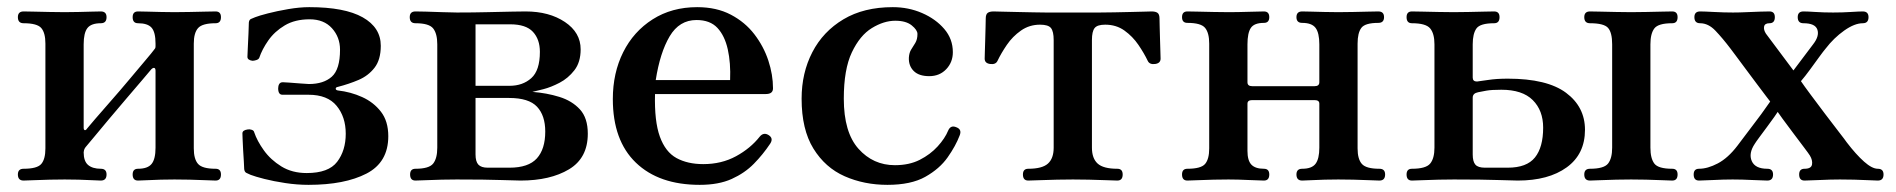

<svg xmlns="http://www.w3.org/2000/svg" viewBox="-20 -505 5303 537"><path d="M46 0Q30 0 30 -17Q30 -33 46 -33Q84 -33 95.5 -46.5Q107 -60 107 -90V-383Q107 -413 95.5 -426.5Q84 -440 46 -440Q30 -440 30 -457Q30 -473 46 -473Q53 -473 74 -472.5Q95 -472 119.5 -471.5Q144 -471 161 -471Q179 -471 199.5 -471.5Q220 -472 237.5 -472.5Q255 -473 262 -473Q278 -473 278 -457Q278 -440 262 -440Q235 -440 224.5 -426.5Q214 -413 214 -381V-148Q214 -142 217 -141Q220 -140 224 -146Q228 -151 246 -172Q264 -193 290 -222.5Q316 -252 341.5 -282.5Q367 -313 386.5 -336Q406 -359 411 -366Q413 -368 414 -370Q415 -372 415 -376V-383Q415 -415 404 -427.5Q393 -440 366 -440Q351 -440 351 -457Q351 -473 366 -473Q374 -473 391.5 -472.5Q409 -472 430 -471.5Q451 -471 468 -471Q486 -471 510 -471.5Q534 -472 555 -472.5Q576 -473 583 -473Q598 -473 598 -457Q598 -440 583 -440Q546 -440 534 -426.5Q522 -413 522 -383V-90Q522 -60 534 -46.5Q546 -33 583 -33Q598 -33 598 -17Q598 0 583 0Q576 0 555 -1Q534 -2 510 -2.5Q486 -3 468 -3Q451 -3 430 -2.5Q409 -2 391.5 -1Q374 0 366 0Q351 0 351 -17Q351 -33 366 -33Q393 -33 404 -46.5Q415 -60 415 -92V-307Q415 -314 411.5 -315Q408 -316 403 -311Q397 -304 378.5 -282Q360 -260 334.5 -230.5Q309 -201 284.5 -171.5Q260 -142 242 -120.5Q224 -99 219 -93Q216 -89 215 -85Q214 -81 214 -79Q214 -54 226.5 -43.5Q239 -33 262 -33Q278 -33 278 -17Q278 0 262 0Q255 0 237.5 -1Q220 -2 199.5 -2.5Q179 -3 161 -3Q144 -3 119.5 -2.5Q95 -2 74 -1Q53 0 46 0Z M843 12Q811 12 778 7Q745 2 719.5 -4.5Q694 -11 681 -16Q674 -19 669 -21.5Q664 -24 663 -32Q663 -38 662 -53Q661 -68 660 -85.5Q659 -103 658.5 -116.5Q658 -130 658 -132Q658 -141 673 -143Q678 -144 684 -142Q690 -140 691 -135Q699 -111 718 -84.5Q737 -58 767 -39.5Q797 -21 838 -21Q899 -21 923 -52.5Q947 -84 947 -131Q947 -178 921.5 -209Q896 -240 843 -240H770Q758 -240 758 -258Q758 -265 761 -270Q764 -275 771 -275Q773 -275 788.5 -274Q804 -273 821 -271.5Q838 -270 844 -270Q885 -270 908 -290.5Q931 -311 931 -366Q931 -401 908.5 -426Q886 -451 846 -451Q805 -451 776.5 -434Q748 -417 730.5 -392Q713 -367 705 -343Q703 -339 697 -337Q691 -335 686 -335Q672 -337 672 -346Q672 -349 673 -369.5Q674 -390 675 -412Q676 -434 676 -442Q677 -450 682 -452Q687 -454 694 -457Q704 -461 729 -467.5Q754 -474 786 -479.5Q818 -485 845 -485Q944 -485 994.5 -456.5Q1045 -428 1045 -377Q1045 -338 1027.5 -315.5Q1010 -293 983 -281.5Q956 -270 925 -262Q919 -261 919 -257Q919 -253 925 -252Q961 -248 993 -233.5Q1025 -219 1045.5 -192.5Q1066 -166 1066 -124Q1066 -51 1005 -19.5Q944 12 843 12Z M1142 0Q1127 0 1127 -17Q1127 -33 1142 -33Q1180 -33 1191.5 -47.5Q1203 -62 1203 -92V-381Q1203 -411 1191.5 -425.5Q1180 -440 1142 -440Q1126 -440 1126 -457Q1126 -473 1142 -473Q1150 -473 1171 -472.5Q1192 -472 1216.5 -471Q1241 -470 1258 -470Q1304 -470 1344 -471Q1384 -472 1412.5 -472.5Q1441 -473 1450 -473Q1516 -473 1560 -443.5Q1604 -414 1604 -367Q1604 -331 1586.5 -308.5Q1569 -286 1545 -273.5Q1521 -261 1499.5 -255.5Q1478 -250 1469 -248Q1509 -245 1544.5 -234Q1580 -223 1602 -199Q1624 -175 1624 -131Q1624 -63 1571.5 -31.5Q1519 0 1436 0Q1421 0 1380.5 -1.5Q1340 -3 1257 -3Q1240 -3 1215.5 -2.5Q1191 -2 1170.5 -1Q1150 0 1142 0ZM1344 -36H1405Q1458 -36 1481.5 -62Q1505 -88 1505 -137Q1505 -182 1482 -206.5Q1459 -231 1404 -231H1310V-73Q1310 -53 1318 -44.5Q1326 -36 1344 -36ZM1310 -265H1405Q1442 -265 1466 -286.5Q1490 -308 1490 -360Q1490 -395 1470.5 -416Q1451 -437 1407 -437H1310Z M1937 12Q1823 12 1758.5 -50Q1694 -112 1694 -228Q1694 -301 1723 -359Q1752 -417 1805.5 -451Q1859 -485 1930 -485Q1984 -485 2024 -464Q2064 -443 2090 -409Q2116 -375 2129 -335.5Q2142 -296 2142 -258Q2142 -242 2122 -242H1812Q1810 -166 1825.5 -123Q1841 -80 1872 -63Q1903 -46 1947 -46Q1998 -46 2038.5 -68Q2079 -90 2105 -123Q2116 -136 2130 -127Q2144 -118 2134 -103Q2114 -73 2088.5 -47Q2063 -21 2026.5 -4.5Q1990 12 1937 12ZM1814 -281H2022Q2024 -329 2015.5 -367Q2007 -405 1986.5 -427Q1966 -449 1928 -449Q1880 -449 1853 -403.5Q1826 -358 1814 -281Z M2462 12Q2397 12 2342.5 -12Q2288 -36 2255 -89.5Q2222 -143 2222 -229Q2222 -301 2252 -359Q2282 -417 2339 -451Q2396 -485 2477 -485Q2521 -485 2559 -468.5Q2597 -452 2621 -424Q2645 -396 2645 -359Q2645 -331 2626.5 -311.5Q2608 -292 2579 -292Q2550 -292 2535.5 -306.5Q2521 -321 2522 -344Q2523 -358 2528.5 -366.5Q2534 -375 2540 -385Q2546 -395 2546 -410Q2546 -421 2530 -434Q2514 -447 2484 -447Q2452 -447 2418.5 -426.5Q2385 -406 2362.5 -358.5Q2340 -311 2340 -229Q2340 -135 2381 -89Q2422 -43 2483 -43Q2523 -43 2552.5 -58Q2582 -73 2602.5 -95.5Q2623 -118 2632 -140Q2639 -156 2655 -149Q2671 -143 2664 -126Q2653 -97 2630.5 -65Q2608 -33 2568 -10.5Q2528 12 2462 12Z M2856 0Q2841 0 2841 -17Q2841 -33 2856 -33Q2895 -33 2911 -47.5Q2927 -62 2927 -92V-393Q2927 -417 2919.5 -426.5Q2912 -436 2889 -436Q2859 -436 2835.5 -419.5Q2812 -403 2796 -379.5Q2780 -356 2770 -335Q2765 -324 2749.5 -326Q2734 -328 2734 -341Q2734 -345 2734.5 -359.5Q2735 -374 2735.5 -393Q2736 -412 2736.5 -429Q2737 -446 2737 -453Q2737 -465 2742.5 -469Q2748 -473 2759 -473Q2761 -473 2779 -472.5Q2797 -472 2822 -471.5Q2847 -471 2870 -470.5Q2893 -470 2905 -470H3056Q3073 -470 3096.5 -470.5Q3120 -471 3143 -471.5Q3166 -472 3182.5 -472.5Q3199 -473 3201 -473Q3212 -473 3217.5 -469Q3223 -465 3223 -453Q3223 -446 3223.5 -429Q3224 -412 3224.5 -393Q3225 -374 3225.5 -359.5Q3226 -345 3226 -341Q3226 -328 3210.5 -326Q3195 -324 3190 -335Q3180 -356 3164 -379.5Q3148 -403 3125 -419.5Q3102 -436 3071 -436Q3049 -436 3041.5 -426.5Q3034 -417 3034 -393V-92Q3034 -62 3050 -47.5Q3066 -33 3105 -33Q3120 -33 3120 -17Q3120 0 3105 0Q3098 0 3074.5 -1Q3051 -2 3025 -2.5Q2999 -3 2981 -3Q2964 -3 2937 -2.5Q2910 -2 2887 -1Q2864 0 2856 0Z M3301 0Q3286 0 3286 -17Q3286 -33 3301 -33Q3339 -33 3350.5 -46.5Q3362 -60 3362 -90V-383Q3362 -413 3350.5 -427Q3339 -441 3301 -441Q3286 -441 3286 -457Q3286 -473 3301 -473Q3309 -473 3329.5 -472.5Q3350 -472 3374.5 -471.5Q3399 -471 3416 -471Q3442 -471 3473 -472Q3504 -473 3515 -473Q3530 -473 3530 -457Q3530 -441 3515 -441Q3488 -441 3478.5 -427Q3469 -413 3469 -381V-275Q3469 -264 3482 -264H3657Q3670 -264 3670 -275V-381Q3670 -413 3659.5 -427Q3649 -441 3622 -441Q3606 -441 3606 -457Q3606 -473 3622 -473Q3629 -473 3646.5 -472.5Q3664 -472 3685 -471.5Q3706 -471 3723 -471Q3741 -471 3764.5 -471.5Q3788 -472 3808 -472.5Q3828 -473 3835 -473Q3851 -473 3851 -457Q3851 -441 3835 -441Q3798 -441 3787.5 -427Q3777 -413 3777 -383V-90Q3777 -60 3789 -46.5Q3801 -33 3838 -33Q3854 -33 3854 -17Q3854 0 3838 0Q3831 0 3810 -1Q3789 -2 3765 -2.5Q3741 -3 3723 -3Q3706 -3 3685 -2.5Q3664 -2 3646.5 -1Q3629 0 3622 0Q3606 0 3606 -17Q3606 -33 3622 -33Q3649 -33 3659.5 -47Q3670 -61 3670 -92V-215Q3670 -225 3657 -225H3482Q3469 -225 3469 -215V-83Q3469 -56 3480 -44.5Q3491 -33 3515 -33Q3530 -33 3530 -17Q3530 0 3515 0Q3504 0 3473 -1.5Q3442 -3 3416 -3Q3399 -3 3374.5 -2.5Q3350 -2 3329.5 -1Q3309 0 3301 0Z M3929 0Q3914 0 3914 -17Q3914 -33 3929 -33Q3968 -33 3980 -47.5Q3992 -62 3992 -92V-381Q3992 -411 3980 -425.5Q3968 -440 3929 -440Q3914 -440 3914 -457Q3914 -473 3929 -473Q3937 -473 3958 -472.5Q3979 -472 4004 -471.5Q4029 -471 4046 -471Q4064 -471 4087.5 -471.5Q4111 -472 4131.5 -472.5Q4152 -473 4159 -473Q4174 -473 4174 -457Q4174 -440 4159 -440Q4120 -440 4109.5 -425.5Q4099 -411 4099 -381V-288Q4099 -277 4111 -277Q4120 -278 4143 -281.5Q4166 -285 4197 -285Q4307 -285 4360 -245.5Q4413 -206 4413 -142Q4413 -74 4362 -37Q4311 0 4225 0Q4210 0 4169.5 -1.5Q4129 -3 4046 -3Q4029 -3 4004 -2.5Q3979 -2 3958 -1Q3937 0 3929 0ZM4427 0Q4411 0 4411 -17Q4411 -33 4427 -33Q4466 -33 4477.5 -47.5Q4489 -62 4489 -92V-381Q4489 -414 4477.5 -427Q4466 -440 4427 -440Q4411 -440 4411 -457Q4411 -473 4427 -473Q4434 -473 4455 -472.5Q4476 -472 4500.5 -471.5Q4525 -471 4542 -471Q4560 -471 4584 -471.5Q4608 -472 4629 -472.5Q4650 -473 4657 -473Q4672 -473 4672 -457Q4672 -440 4657 -440Q4618 -440 4607 -425.5Q4596 -411 4596 -381V-92Q4596 -62 4607 -47.5Q4618 -33 4657 -33Q4672 -33 4672 -17Q4672 0 4657 0Q4650 0 4629 -1Q4608 -2 4584 -2.5Q4560 -3 4542 -3Q4525 -3 4500.5 -2.5Q4476 -2 4455 -1Q4434 0 4427 0ZM4133 -36H4197Q4250 -36 4273 -64.5Q4296 -93 4296 -148Q4296 -196 4267 -225Q4238 -254 4179 -254Q4152 -254 4137.5 -251.5Q4123 -249 4114 -247Q4099 -244 4099 -232V-73Q4099 -53 4106.5 -44.5Q4114 -36 4133 -36Z M4732 0Q4717 0 4717 -17Q4717 -33 4732 -33Q4756 -33 4784.5 -48Q4813 -63 4839 -97Q4872 -141 4890 -164.5Q4908 -188 4916.5 -200.5Q4925 -213 4931 -221Q4930 -222 4919.5 -236Q4909 -250 4893.5 -270.5Q4878 -291 4862.5 -312Q4847 -333 4835 -349Q4823 -365 4820 -369Q4798 -398 4778 -419Q4758 -440 4735 -440Q4719 -440 4719 -457Q4719 -473 4735 -473Q4746 -473 4774 -471.5Q4802 -470 4827 -470Q4845 -470 4865.5 -471Q4886 -472 4904 -472.5Q4922 -473 4929 -473Q4944 -473 4944 -457Q4944 -440 4929 -440Q4916 -440 4914 -431Q4912 -422 4919 -411L4996 -308Q5015 -333 5028 -350.5Q5041 -368 5051 -381Q5069 -404 5063 -422Q5057 -440 5024 -440Q5008 -440 5008 -457Q5008 -473 5024 -473Q5035 -473 5058 -471.5Q5081 -470 5107 -470Q5133 -470 5156.5 -471.5Q5180 -473 5190 -473Q5206 -473 5206 -457Q5206 -440 5190 -440Q5167 -440 5138 -419.5Q5109 -399 5086 -369Q5080 -362 5068 -345.5Q5056 -329 5042.5 -310.5Q5029 -292 5017 -278Q5025 -266 5044 -240.5Q5063 -215 5084.5 -186.5Q5106 -158 5123.5 -135.5Q5141 -113 5145 -107Q5171 -73 5193.5 -53Q5216 -33 5232 -33Q5248 -33 5248 -17Q5248 0 5232 0Q5225 0 5206.5 -1Q5188 -2 5166 -2.5Q5144 -3 5126 -3Q5100 -3 5069 -1.5Q5038 0 5027 0Q5012 0 5012 -17Q5012 -33 5027 -33Q5046 -33 5048 -45Q5050 -57 5042 -70Q5039 -75 5025 -93.5Q5011 -112 4994.5 -134Q4978 -156 4965.5 -173Q4953 -190 4952 -192Q4951 -190 4942.5 -178Q4934 -166 4922.5 -150.5Q4911 -135 4901 -121.5Q4891 -108 4888 -103Q4870 -76 4879.5 -54.5Q4889 -33 4923 -33Q4939 -33 4939 -17Q4939 0 4923 0Q4912 0 4882 -1.5Q4852 -3 4826 -3Q4800 -3 4771.5 -1.5Q4743 0 4732 0Z"/></svg>

Font: Zen Antique
Style: Regular
Weight: 400
Designer: Yoshimichi Ohira
Foundry: Positype
Version: Version 1.001